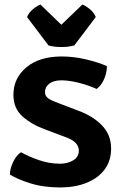

<svg xmlns="http://www.w3.org/2000/svg" viewBox="-20 -811 537 845"><path d="M23.5 -43Q23.5 -68 37.8 -98Q52 -128 72.5 -141Q108 -121 153 -105.8Q198 -90.5 245 -90.5Q279.5 -91 303.2 -106Q327 -121 327 -148Q327 -167 312.8 -182Q298.5 -197 267 -208L178.5 -241.5Q120 -262.5 79.5 -298.2Q39 -334 39 -393.5Q39 -466.5 95.5 -514.2Q152 -562 250.5 -562.5Q305 -562.5 359.2 -549.5Q413.5 -536.5 450.5 -520Q450.5 -491.5 438.5 -463.5Q426.5 -435.5 405.5 -419.5Q369 -436 326.2 -446.8Q283.5 -457.5 248.5 -457.5Q215 -457 196.5 -442.5Q178 -428 178 -406Q178 -387 193.8 -377Q209.5 -367 236.5 -357.5L323 -324.5Q388 -301 428.5 -259.5Q469 -218 469 -157Q469 -103.5 440.5 -65.2Q412 -27 362 -6.8Q312 13.5 247 14Q171.5 14 113.5 -4.2Q55.5 -22.5 23.5 -43ZM193.5 -611 99 -736Q107.5 -756.5 125.8 -771.2Q144 -786 158 -791L250 -702L342.5 -791Q356.5 -786 374.8 -771.2Q393 -756.5 401.5 -736L307 -611Q281 -604 250 -604Q219 -604 193.5 -611Z"/></svg>

Font: Signika SC SemiBold
Style: Regular
Weight: 600
Designer: Anna Giedryś
Foundry: Anna Giedryś
Version: Version 2.000; ttfautohint (v1.8.3) -l 8 -r 50 -G 200 -x 9 -